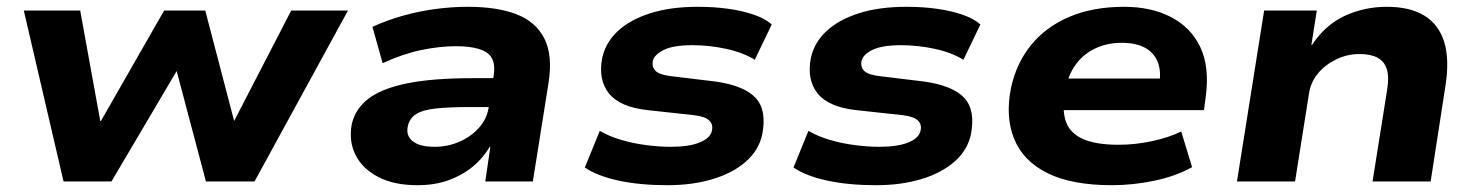

<svg xmlns="http://www.w3.org/2000/svg" viewBox="-20 -534 4351 565"><path d="M167 0 50 -503H216L275 -178H277L463 -503H584L669 -178L837 -503H1004L729 0H586L498 -332H504L308 0Z M1208 11Q1140 11 1093.5 -13Q1047 -37 1026.5 -77.5Q1006 -118 1015 -168Q1025 -213 1063.5 -243Q1102 -273 1177 -288.5Q1252 -304 1372 -304H1455L1442 -219H1364Q1304 -219 1264.5 -215Q1225 -211 1205 -198.5Q1185 -186 1180 -162Q1174 -135 1194.5 -118.5Q1215 -102 1259 -102Q1297 -102 1331 -116.5Q1365 -131 1389 -157.5Q1413 -184 1418 -218L1433 -314Q1440 -361 1412 -379.5Q1384 -398 1321 -398Q1273 -398 1218.5 -386.5Q1164 -375 1106 -348L1076 -455Q1120 -475 1166.5 -488Q1213 -501 1261.5 -507.5Q1310 -514 1357 -514Q1443 -514 1500 -492Q1557 -470 1582 -420.5Q1607 -371 1594 -289L1548 0H1408L1423 -102H1421Q1402 -69 1371 -43.5Q1340 -18 1299.5 -3.5Q1259 11 1208 11Z M1944 11Q1863 11 1800.5 -2.5Q1738 -16 1701 -41L1745 -149Q1772 -133 1807.5 -122.5Q1843 -112 1881.5 -107Q1920 -102 1954 -102Q2008 -102 2039.5 -115Q2071 -128 2075 -150Q2079 -168 2067 -179.5Q2055 -191 2023 -195L1885 -210Q1804 -219 1772 -259Q1740 -299 1752 -363Q1762 -409 1798 -442.5Q1834 -476 1893.5 -495Q1953 -514 2034 -514Q2082 -514 2124 -508Q2166 -502 2199 -490.5Q2232 -479 2251 -462L2201 -358Q2168 -379 2118 -390Q2068 -401 2018 -401Q1961 -401 1933 -387Q1905 -373 1901 -354Q1898 -336 1909.5 -325Q1921 -314 1954 -310L2086 -294Q2170 -282 2203.5 -246Q2237 -210 2223 -138Q2213 -92 2175 -58.5Q2137 -25 2077.5 -7Q2018 11 1944 11Z M2558 11Q2477 11 2414.5 -2.5Q2352 -16 2315 -41L2359 -149Q2386 -133 2421.5 -122.5Q2457 -112 2495.5 -107Q2534 -102 2568 -102Q2622 -102 2653.5 -115Q2685 -128 2689 -150Q2693 -168 2681 -179.5Q2669 -191 2637 -195L2499 -210Q2418 -219 2386 -259Q2354 -299 2366 -363Q2376 -409 2412 -442.5Q2448 -476 2507.5 -495Q2567 -514 2648 -514Q2696 -514 2738 -508Q2780 -502 2813 -490.5Q2846 -479 2865 -462L2815 -358Q2782 -379 2732 -390Q2682 -401 2632 -401Q2575 -401 2547 -387Q2519 -373 2515 -354Q2512 -336 2523.5 -325Q2535 -314 2568 -310L2700 -294Q2784 -282 2817.5 -246Q2851 -210 2837 -138Q2827 -92 2789 -58.5Q2751 -25 2691.5 -7Q2632 11 2558 11Z M3252 11Q3134 11 3062.5 -24.5Q2991 -60 2964.5 -125Q2938 -190 2955 -275Q2971 -349 3015 -402.5Q3059 -456 3128 -485Q3197 -514 3288 -514Q3367 -514 3425.5 -484Q3484 -454 3512 -395.5Q3540 -337 3528 -248L3523 -210H3081L3095 -303H3411L3391 -282Q3398 -325 3386.5 -352.5Q3375 -380 3348.5 -394Q3322 -408 3281 -408Q3238 -408 3203 -391.5Q3168 -375 3145.5 -344Q3123 -313 3115 -269L3113 -258Q3105 -207 3117.5 -174Q3130 -141 3168 -124.5Q3206 -108 3272 -108Q3320 -108 3369.5 -118.5Q3419 -129 3456 -147L3488 -42Q3439 -15 3376 -2Q3313 11 3252 11Z M3620 0 3700 -503H3855L3839 -402H3841Q3881 -462 3938.5 -488Q3996 -514 4061 -514Q4129 -514 4171.5 -488Q4214 -462 4230 -410Q4246 -358 4233 -278L4190 0H4019L4062 -270Q4068 -308 4061 -330.5Q4054 -353 4034 -364Q4014 -375 3981 -375Q3944 -375 3911.5 -359Q3879 -343 3858 -317.5Q3837 -292 3832 -259L3791 0Z"/></svg>

Font: Nunito Sans 7pt SemiExpanded ExtraBold
Style: Italic
Weight: 800
Width: 6
Italic angle: -9°
Designer: Vernon Adams
Foundry: Vernon Adams
Version: Version 3.101;gftools[0.9.27]